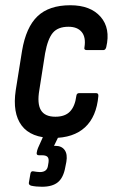

<svg xmlns="http://www.w3.org/2000/svg" viewBox="-20 -518 443 732"><path d="M182 8Q98 8 62.5 -39.5Q27 -87 40 -174L64 -324Q79 -414 123 -456Q167 -498 248 -498Q325 -498 363.5 -454Q402 -410 385 -338Q382 -327 374 -327H311Q299 -327 302 -338Q308 -376 291.5 -396Q275 -416 241 -416Q201 -416 181.5 -393Q162 -370 152 -315L130 -175Q121 -123 136 -98Q151 -73 191 -73Q228 -73 247 -93Q266 -113 271 -152Q272 -163 282 -163H346Q356 -163 355 -152Q348 -73 304 -32.5Q260 8 182 8ZM140 194Q129 194 118.5 193Q108 192 99 190Q89 187 90 179L96 144Q98 134 106 135Q113 136 119.5 137Q126 138 132 138Q160 138 163 113L165 101Q167 86 161 80Q155 74 141 74H129Q118 74 120 64Q121 59 122 54.5Q123 50 125 46L156 -23Q161 -33 168 -33H209Q215 -33 216.5 -30.5Q218 -28 215 -22L186 38H191Q215 38 226.5 54Q238 70 233 99L229 119Q222 159 201 176.5Q180 194 140 194Z"/></svg>

Font: Sofia Sans Condensed SemiBold
Style: Italic
Weight: 600
Italic angle: -9°
Version: Version 4.100